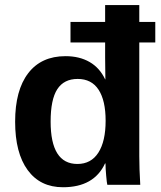

<svg xmlns="http://www.w3.org/2000/svg" viewBox="-20 -745 651 774"><path d="M403.8 -656.7V-724.6H541.5V-656.7H606V-573.7H541.5V-115.2Q541.5 -66.4 545.4 0H412.6Q410.6 -7.3 408 -36.9Q405.3 -66.4 405.3 -85.9H403.3Q358.9 9.8 233.9 9.8Q142.1 9.8 91.6 -59.3Q41 -128.4 41 -254.4Q41 -381.3 93.8 -450Q146.5 -518.6 244.1 -518.6Q300.3 -518.6 341.1 -495.1Q381.8 -471.7 403.8 -425.3H404.8L403.8 -512.2V-573.7H264.2V-656.7ZM405.8 -258.3Q405.8 -339.8 377.4 -383.3Q349.1 -426.8 293 -426.8Q237.8 -426.8 210.9 -385.3Q184.1 -343.8 184.1 -254.9Q184.1 -84 292 -84Q347.2 -84 376.5 -129.6Q405.8 -175.3 405.8 -258.3Z"/></svg>

Font: Arial
Style: Bold
Weight: 700
Designer: Steve Matteson
Foundry: Ascender Corporation
Version: Version 2.00.3